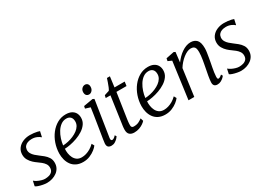

<svg xmlns="http://www.w3.org/2000/svg" viewBox="-18 -1468 3009 2198"><g transform="rotate(-30 1487.0 -369.0)"><path d="M364 -474H359.5Q349.5 -486 319 -500Q288.5 -514 251 -514Q220.5 -514 196.5 -505.2Q172.5 -496.5 158.2 -479Q144 -461.5 141.5 -435Q140 -407 153 -384.2Q166 -361.5 186.5 -343.2Q207 -325 228 -309.5Q253 -291 280 -269Q307 -247 326 -217.8Q345 -188.5 345 -147.5Q345 -110 329.5 -80.8Q314 -51.5 287 -31.5Q260 -11.5 225.8 -0.8Q191.5 10 153 10Q131.5 10 101.5 4.2Q71.5 -1.5 45.8 -10.2Q20 -19 10.5 -28L24.5 -92.5H27.5Q39.5 -80.5 62.2 -69Q85 -57.5 110.8 -49.8Q136.5 -42 157 -42Q184.5 -42 210.5 -49.2Q236.5 -56.5 253.2 -75Q270 -93.5 270 -126.5Q270 -155 254.8 -177.5Q239.5 -200 217 -217.8Q194.5 -235.5 173.5 -250.5Q154 -263.5 129.2 -286Q104.5 -308.5 86.2 -339.8Q68 -371 68 -410.5Q68 -458 93.5 -492.5Q119 -527 161.8 -545.2Q204.5 -563.5 254.5 -563.5Q280.5 -563.5 305.8 -560.5Q331 -557.5 350.8 -552.8Q370.5 -548 379.5 -544Z M836 -91Q822 -71 792.5 -47.5Q763 -24 722.2 -7Q681.5 10 634 10Q582 10 544.8 -8.5Q507.5 -27 484.5 -59Q461.5 -91 451.2 -130.2Q441 -169.5 441.5 -211Q443 -280.5 465 -343.8Q487 -407 525.8 -456.5Q564.5 -506 615.8 -535Q667 -564 727.5 -564Q773.5 -564 803.8 -548.2Q834 -532.5 848.8 -505.2Q863.5 -478 863.5 -443.5Q863.5 -398 839 -363Q814.5 -328 775 -302.5Q735.5 -277 689.5 -260.5Q643.5 -244 599.8 -235.8Q556 -227.5 525 -227Q522.5 -197.5 527.2 -165.8Q532 -134 545.8 -106.5Q559.5 -79 584 -62Q608.5 -45 645.5 -45Q673.5 -45 702.8 -53.5Q732 -62 761.5 -79.2Q791 -96.5 818 -123.5ZM710 -518.5Q670 -518.5 637.8 -495Q605.5 -471.5 582.2 -434Q559 -396.5 545 -353.2Q531 -310 526.5 -269.5Q560 -271 596 -279Q632 -287 665.5 -301.5Q699 -316 726 -336Q753 -356 768.8 -382Q784.5 -408 784.5 -438.5Q784.5 -478 764.8 -498.2Q745 -518.5 710 -518.5Z M1006 10Q989 10 975.8 4.2Q962.5 -1.5 956 -15Q949.5 -28.5 951 -50.5Q952.5 -68.5 958.2 -105Q964 -141.5 971.8 -189.2Q979.5 -237 988 -289.8Q996.5 -342.5 1004.5 -394.2Q1012.5 -446 1018.5 -490L954 -510L960 -540.5L1083.5 -562L1103.5 -552L1029.5 -78Q1026.5 -59.5 1032 -51.2Q1037.5 -43 1044.5 -43Q1055.5 -43 1067.5 -50Q1079.5 -57 1096.5 -75.5L1109 -54.5Q1104.5 -47 1090.2 -31.5Q1076 -16 1054.5 -3Q1033 10 1006 10ZM1078 -626.5Q1056 -626.5 1042.8 -640.2Q1029.5 -654 1029.5 -680.5Q1029.5 -710.5 1047.8 -729Q1066 -747.5 1089.5 -747.5Q1109.5 -747.5 1122.2 -734.2Q1135 -721 1135 -696.5Q1135 -664.5 1117.2 -645.5Q1099.5 -626.5 1078 -626.5Z M1312.5 -169.5Q1310 -151.5 1308.2 -138Q1306.5 -124.5 1305.8 -112.2Q1305 -100 1305 -84.5Q1305 -69.5 1313 -61.2Q1321 -53 1336.5 -53Q1378.5 -53 1406.5 -68Q1434.5 -83 1449.5 -95L1461 -56Q1449.5 -42.5 1427.2 -27Q1405 -11.5 1374.5 -0.8Q1344 10 1307.5 10Q1270 10 1247.8 -9.2Q1225.5 -28.5 1225.5 -71Q1225.5 -78 1225.8 -86Q1226 -94 1227 -103.2Q1228 -112.5 1229 -122.2Q1230 -132 1232 -142L1282.5 -496H1220L1227.5 -529.5L1291.5 -550Q1300.5 -561.5 1310.8 -586.5Q1321 -611.5 1330.8 -639.5Q1340.5 -667.5 1347 -688H1386L1368 -551H1502.5L1495 -496H1361.5Z M1922.5 -91Q1908.5 -71 1879 -47.5Q1849.5 -24 1808.8 -7Q1768 10 1720.5 10Q1668.5 10 1631.2 -8.5Q1594 -27 1571 -59Q1548 -91 1537.8 -130.2Q1527.5 -169.5 1528 -211Q1529.5 -280.5 1551.5 -343.8Q1573.5 -407 1612.2 -456.5Q1651 -506 1702.2 -535Q1753.5 -564 1814 -564Q1860 -564 1890.2 -548.2Q1920.5 -532.5 1935.2 -505.2Q1950 -478 1950 -443.5Q1950 -398 1925.5 -363Q1901 -328 1861.5 -302.5Q1822 -277 1776 -260.5Q1730 -244 1686.2 -235.8Q1642.5 -227.5 1611.5 -227Q1609 -197.5 1613.8 -165.8Q1618.5 -134 1632.2 -106.5Q1646 -79 1670.5 -62Q1695 -45 1732 -45Q1760 -45 1789.2 -53.5Q1818.5 -62 1848 -79.2Q1877.5 -96.5 1904.5 -123.5ZM1796.5 -518.5Q1756.5 -518.5 1724.2 -495Q1692 -471.5 1668.8 -434Q1645.5 -396.5 1631.5 -353.2Q1617.5 -310 1613 -269.5Q1646.5 -271 1682.5 -279Q1718.5 -287 1752 -301.5Q1785.5 -316 1812.5 -336Q1839.5 -356 1855.2 -382Q1871 -408 1871 -438.5Q1871 -478 1851.2 -498.2Q1831.5 -518.5 1796.5 -518.5Z M2160.5 -422.5Q2181 -451 2206.2 -476.8Q2231.5 -502.5 2259.8 -522Q2288 -541.5 2318 -552.8Q2348 -564 2378 -564Q2429 -564 2458.8 -532.8Q2488.5 -501.5 2488.5 -423Q2488.5 -400 2484 -369Q2479.5 -338 2473.8 -305.8Q2468 -273.5 2463 -245.5Q2458 -219.5 2452.2 -189.5Q2446.5 -159.5 2442.2 -130Q2438 -100.5 2437 -77Q2436.5 -60.5 2439.2 -51.8Q2442 -43 2449 -43Q2459 -43 2470.8 -49Q2482.5 -55 2497 -69L2509 -47Q2505 -40.5 2490.5 -26.8Q2476 -13 2454.8 -1.5Q2433.5 10 2407 10Q2390.5 10 2378.2 4Q2366 -2 2359.8 -14.8Q2353.5 -27.5 2354.5 -48.5Q2355.5 -64.5 2358 -86Q2360.5 -107.5 2364.8 -131Q2369 -154.5 2373.8 -178.2Q2378.5 -202 2382.5 -223.5Q2386.5 -245.5 2391.2 -270Q2396 -294.5 2400 -320.2Q2404 -346 2406.8 -370.8Q2409.5 -395.5 2409.5 -417.5Q2409.5 -450 2403 -468Q2396.5 -486 2382.2 -493.8Q2368 -501.5 2344 -501.5Q2321.5 -501.5 2295.8 -489.8Q2270 -478 2244 -457.5Q2218 -437 2194.2 -410.2Q2170.5 -383.5 2152.5 -354L2104.5 0H2028L2093.5 -486L2044 -508.5L2050.5 -542L2156.5 -563.5L2176 -553.5Z M2930.5 -474H2926Q2916 -486 2885.5 -500Q2855 -514 2817.5 -514Q2787 -514 2763 -505.2Q2739 -496.5 2724.8 -479Q2710.5 -461.5 2708 -435Q2706.5 -407 2719.5 -384.2Q2732.5 -361.5 2753 -343.2Q2773.5 -325 2794.5 -309.5Q2819.5 -291 2846.5 -269Q2873.5 -247 2892.5 -217.8Q2911.5 -188.5 2911.5 -147.5Q2911.5 -110 2896 -80.8Q2880.5 -51.5 2853.5 -31.5Q2826.5 -11.5 2792.2 -0.8Q2758 10 2719.5 10Q2698 10 2668 4.2Q2638 -1.5 2612.2 -10.2Q2586.5 -19 2577 -28L2591 -92.5H2594Q2606 -80.5 2628.8 -69Q2651.5 -57.5 2677.2 -49.8Q2703 -42 2723.5 -42Q2751 -42 2777 -49.2Q2803 -56.5 2819.8 -75Q2836.5 -93.5 2836.5 -126.5Q2836.5 -155 2821.2 -177.5Q2806 -200 2783.5 -217.8Q2761 -235.5 2740 -250.5Q2720.5 -263.5 2695.8 -286Q2671 -308.5 2652.8 -339.8Q2634.5 -371 2634.5 -410.5Q2634.5 -458 2660 -492.5Q2685.5 -527 2728.2 -545.2Q2771 -563.5 2821 -563.5Q2847 -563.5 2872.2 -560.5Q2897.5 -557.5 2917.2 -552.8Q2937 -548 2946 -544Z"/></g></svg>

Font: Merriweather 28pt Light
Style: Italic
Weight: 300
Italic angle: -7.8°
Version: Version 2.101